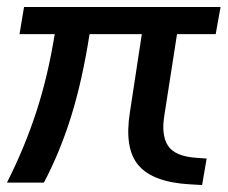

<svg xmlns="http://www.w3.org/2000/svg" viewBox="-24 -524 653 551"><path d="M-4 0Q47 -101 80.5 -204Q114 -307 133 -426H32L45 -504H609L595 -426H484L448 -195Q438 -137 458 -106Q478 -75 541 -71L569 -69L556 7L521 5Q415 -1 373.5 -49.5Q332 -98 349 -203L383 -426H233Q212 -292 180 -189.5Q148 -87 102 0Z"/></svg>

Font: Mulish SemiBold
Style: Italic
Weight: 600
Italic angle: -9°
Designer: Vernon Adams
Foundry: Vernon Adams
Version: Version 3.603; ttfautohint (v1.8.3)